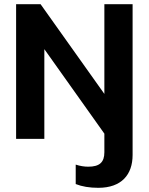

<svg xmlns="http://www.w3.org/2000/svg" viewBox="-20 -664 711 918"><path d="M450 234C561 234 614 171 614 77V-644H479V-215L174 -644H57V0H192V-429L479 -25V64C479 112 456 133 402 133C384 133 363 130 342 123V216C372 228 408 234 450 234Z"/></svg>

Font: Kanit Medium
Style: Regular
Weight: 500
Designer: Katatrad Team
Foundry: CadsonDemak
Version: Version 1.000;PS 001.000;hotconv 1.0.88;makeotf.lib2.5.64775